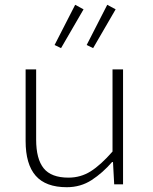

<svg xmlns="http://www.w3.org/2000/svg" viewBox="-20 -770 640 802"><path d="M259 12Q171 12 129 -36Q87 -84 87 -181V-480H131V-187Q131 -106 162.5 -67Q194 -28 266 -28Q317 -28 359 -54.5Q401 -81 450 -137V-480H494V0H457L452 -93H448Q409 -48 363 -18Q317 12 259 12ZM235 -569 208 -582 294 -750 329 -731ZM369 -569 342 -582 428 -750 463 -731Z"/></svg>

Font: Source Code Pro ExtraLight Light
Style: Regular
Weight: 300
Monospace: yes
Version: Version 1.018;hotconv 1.0.116;makeotfexe 2.5.65601